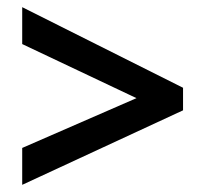

<svg xmlns="http://www.w3.org/2000/svg" viewBox="-20 -628 573 536"><path d="M42 -215 361 -354 42 -505V-608L491 -383V-320L42 -112Z"/></svg>

Font: Noto Sans Khmer SemiCondensed SemiBold
Style: Regular
Weight: 600
Width: 4
Designer: Danh Hong and the Monotype Design Team
Foundry: Monotype Imaging Inc.
Version: Version 2.004; ttfautohint (v1.8.4.7-5d5b)